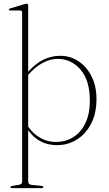

<svg xmlns="http://www.w3.org/2000/svg" viewBox="-20 -744 564 998"><path d="M126.5 -715.5V-371Q199.5 -454 293 -454Q346 -454 388.8 -425.2Q431.5 -396.5 456.5 -346Q481.5 -295.5 481.5 -230Q481.5 -154 453.2 -100.2Q425 -46.5 378.5 -18Q332 10.5 276.5 10.5Q181.5 10.5 126.5 -67.5V199.5Q126.5 215 145 217L194.5 222Q205 223.5 205 229Q205 234 196 234H42.5Q34.5 234 34.5 229Q34.5 223.5 45.5 222L76.5 217Q95 214.5 95 200.5V-679Q95 -689.5 84.5 -689.5H34Q26 -689.5 26 -694Q26 -698.5 34 -700.5L102.5 -721Q113 -724.5 118 -724.5Q126.5 -724.5 126.5 -715.5ZM279 -438Q241.5 -438 202.2 -417.2Q163 -396.5 126.5 -355V-85.5Q153 -47.5 190.5 -26.8Q228 -6 270 -6Q319.5 -6 359.5 -30.2Q399.5 -54.5 423.2 -102.5Q447 -150.5 447 -220.5Q447 -326 398.8 -382Q350.5 -438 279 -438Z"/></svg>

Font: Fraunces 72pt S000 Thin
Style: Regular
Weight: 100
Version: Version 1.000; ttfautohint (v1.8.3)